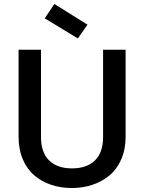

<svg xmlns="http://www.w3.org/2000/svg" viewBox="-20 -947 730 974"><path d="M74.2 -253.9V-694.8H188V-252Q188 -172.9 229.5 -132.8Q271 -92.8 345.2 -92.8Q419.9 -92.8 461.4 -132.8Q502.9 -172.9 502.9 -252V-694.8H617.2V-253.9Q617.2 -189.5 595.2 -138.9Q573.2 -88.4 534.9 -56.9Q496.6 -25.4 448.2 -9.3Q399.9 6.8 344.2 6.8Q288.6 6.8 240.2 -9.3Q191.9 -25.4 154.5 -56.9Q117.2 -88.4 95.7 -138.9Q74.2 -189.5 74.2 -253.9ZM207 -854 255.9 -926.8 423.8 -821.8 375 -752Z"/></svg>

Font: SVN-Poppins Medium
Style: Regular
Weight: 500
Designer: Ninad Kale (Devanagari), Jonny Pinhorn (Latin)
Foundry: Indian Type Foundry
Version: Version 3.002 2017